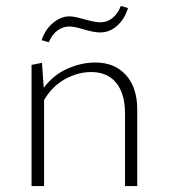

<svg xmlns="http://www.w3.org/2000/svg" viewBox="-20 -625 567 645"><path d="M441 -257V0H400V-244Q400 -310 370.5 -346.5Q341 -383 286 -383Q242 -383 199 -359.5Q156 -336 128 -289V0H86V-407L121 -414L127 -330Q159 -373 206 -394Q253 -415 300 -415Q365 -415 403 -373Q441 -331 441 -257ZM120 -490Q131 -525 157.5 -547.5Q184 -570 213 -570Q230 -570 264 -560Q300 -550 317 -550Q340 -550 358 -564.5Q376 -579 386 -605L410 -598Q399 -561 373.5 -538.5Q348 -516 317 -516Q296 -516 262 -526Q230 -536 213 -536Q191 -536 172.5 -522Q154 -508 144 -483Z"/></svg>

Font: Ysabeau Light
Style: Regular
Weight: 300
Designer: Christian Thalmann (Catharsis Fonts)
Version: Version 0.003